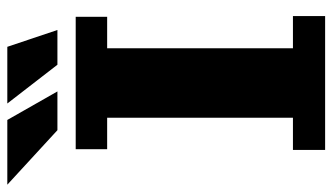

<svg xmlns="http://www.w3.org/2000/svg" viewBox="-283 -697 909 525"><g transform="rotate(-90 171.5 -434.5)"><path d="M24 0V-88H112V-596H26V-682H388V-596H302V-88H390V0ZM78 -732 -71 -869H106L184 -732ZM257 -732 151 -869H306L352 -732Z"/></g></svg>

Font: Montagu Slab 144pt
Style: Bold
Weight: 700
Designer: Florian Karsten
Foundry: Florian Karsten
Version: Version 1.000